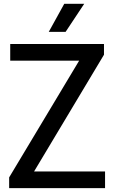

<svg xmlns="http://www.w3.org/2000/svg" viewBox="-20 -966 586 986"><path d="M27 0V-55L386.5 -654.5H32.5V-740H514V-685L155 -85.5H519.5V0ZM230.5 -802.5 310 -946.5H412.5L317 -802.5Z"/></svg>

Font: Encode Sans Semi Condensed Medium
Style: Regular
Weight: 500
Width: 4
Designer: Multiple Designers
Foundry: Impallari Type
Version: Version 3.000; ttfautohint (v1.8.3) -l 8 -r 50 -G 200 -x 14 